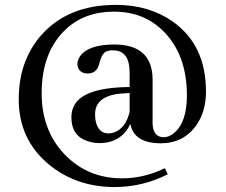

<svg xmlns="http://www.w3.org/2000/svg" viewBox="-20 -589 913 776"><path d="M658.2 115.2 646.5 90.8Q561.5 131.8 473.6 131.8Q335.9 131.8 243.2 37.1Q148.4 -60.5 148.4 -211.9Q148.4 -378.9 246.1 -470.7Q322.3 -542 440.4 -542Q571.3 -542 653.3 -449.2Q735.4 -356.4 735.4 -203.1Q735.4 -93.8 682.6 -50.8Q662.1 -34.2 640.6 -34.2Q597.7 -36.1 596.7 -90.8V-270.5Q594.7 -408.2 443.4 -409.2Q335.9 -409.2 302.7 -360.4Q293 -345.7 293 -331.1Q293 -300.8 322.3 -293Q328.1 -292 334 -292Q368.2 -292 378.9 -324.2Q379.9 -328.1 382.8 -337.9Q391.6 -372.1 409.2 -380.9Q420.9 -385.7 435.5 -385.7Q496.1 -385.7 502.9 -316.4Q503.9 -305.7 503.9 -293.9V-237.3Q308.6 -235.4 276.4 -155.3Q268.6 -137.7 268.6 -114.3Q268.6 -37.1 339.8 -16.6Q360.4 -10.7 382.8 -10.7Q453.1 -10.7 492.2 -62.5Q501 -75.2 506.8 -88.9Q520.5 -10.7 628.9 -9.8Q722.7 -9.8 774.4 -84Q812.5 -139.6 812.5 -218.8Q812.5 -408.2 676.8 -502.9Q581.1 -569.3 448.2 -569.3Q252.9 -569.3 144.5 -444.3Q55.7 -340.8 55.7 -187.5Q55.7 -26.4 175.8 74.2Q287.1 167 443.4 167Q556.6 167 658.2 115.2ZM418.9 -49.8Q376 -49.8 366.2 -102.5Q364.3 -114.3 364.3 -127.9Q364.3 -194.3 451.2 -209Q474.6 -211.9 503.9 -212.9V-136.7Q488.3 -71.3 441.4 -53.7Q429.7 -49.8 418.9 -49.8Z"/></svg>

Font: Abhaya Libre SemiBold
Style: Regular
Weight: 600
Designer: Pushpananda Ekanayake, Sol Matas, Pathum Egodawatta
Foundry: Mooniak
Version: Version 1.050 ; ttfautohint (v1.6)